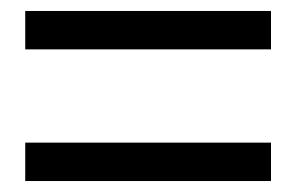

<svg xmlns="http://www.w3.org/2000/svg" viewBox="-20 -544 540 350"><path d="M26 -214H474V-284H26ZM26 -454H474V-524H26Z"/></svg>

Font: Noto Sans Mono CJK SC
Style: Regular
Weight: 400
Designer: Ryoko NISHIZUKA 西塚涼子 (kana, bopomofo & ideographs); Paul D. Hunt (Latin, Greek & Cyrillic); Sandoll Communications 산돌커뮤니
Foundry: Adobe
Version: Version 2.004;hotconv 1.0.118;makeotfexe 2.5.65603